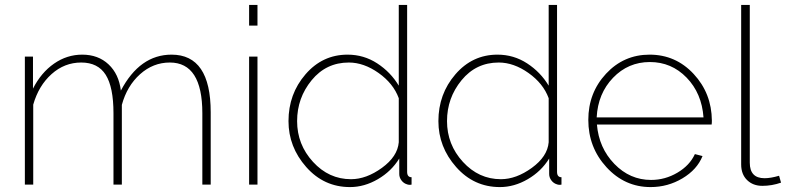

<svg xmlns="http://www.w3.org/2000/svg" viewBox="-20 -750 3193 780"><path d="M836 0H802V-290Q802 -496 670 -496Q602 -496 549 -448.5Q496 -401 475 -324V0H441V-290Q441 -396 409.5 -446Q378 -496 310 -496Q242 -496 189.5 -449Q137 -402 115 -325V0H81V-520H114V-390Q147 -455 199.5 -491.5Q252 -528 314 -528Q379 -528 421 -488.5Q463 -449 471 -382Q548 -528 677 -528Q836 -528 836 -294Z M992 -646V-730H1026V-646ZM992 0V-520H1026V0Z M1152 -258Q1152 -368 1221 -448Q1290 -528 1392 -528Q1458 -528 1512.5 -492.5Q1567 -457 1600 -402V-730H1634V-52Q1634 -30 1652 -30V0Q1642 2 1634 -1Q1620 -5 1611 -17Q1602 -29 1602 -43V-106Q1570 -54 1515 -22Q1460 10 1402 10Q1296 10 1224 -71.5Q1152 -153 1152 -258ZM1600 -172V-351Q1578 -411 1518 -453.5Q1458 -496 1397 -496Q1305 -496 1246 -424Q1187 -352 1187 -258Q1187 -163 1251.5 -92.5Q1316 -22 1406 -22Q1468 -22 1531.5 -68Q1595 -114 1600 -172Z M1761 -258Q1761 -368 1830 -448Q1899 -528 2001 -528Q2067 -528 2121.5 -492.5Q2176 -457 2209 -402V-730H2243V-52Q2243 -30 2261 -30V0Q2251 2 2243 -1Q2229 -5 2220 -17Q2211 -29 2211 -43V-106Q2179 -54 2124 -22Q2069 10 2011 10Q1905 10 1833 -71.5Q1761 -153 1761 -258ZM2209 -172V-351Q2187 -411 2127 -453.5Q2067 -496 2006 -496Q1914 -496 1855 -424Q1796 -352 1796 -258Q1796 -163 1860.5 -92.5Q1925 -22 2015 -22Q2077 -22 2140.5 -68Q2204 -114 2209 -172Z M2623 10Q2518 10 2444 -70.5Q2370 -151 2370 -263Q2370 -373 2442 -450.5Q2514 -528 2619 -528Q2725 -528 2798 -449.5Q2871 -371 2872 -260Q2872 -249 2871 -244H2405Q2413 -149 2476 -84Q2539 -19 2625 -19Q2682 -19 2732 -48.5Q2782 -78 2803 -124L2834 -116Q2812 -61 2752.5 -25.5Q2693 10 2623 10ZM2404 -273H2838Q2831 -371 2769.5 -434.5Q2708 -498 2620 -498Q2532 -498 2470.5 -434Q2409 -370 2404 -273Z M2991 -730H3026V-89Q3026 -26 3086 -26Q3111 -26 3145 -36L3153 -8Q3116 5 3077 5Q3039 5 3015 -18.5Q2991 -42 2991 -82Z"/></svg>

Font: Raleway-v4020 ExtraLight
Style: Regular
Weight: 275
Designer: Matt McInerney, Pablo Impallari, Rodrigo Fuenzalida
Foundry: Matt McInerney, Pablo Impallari, Rodrigo Fuenzalida
Version: Version 4.020;PS 004.020;hotconv 1.0.88;makeotf.lib2.5.64775